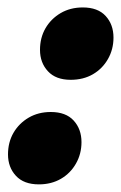

<svg xmlns="http://www.w3.org/2000/svg" viewBox="-20 -483 326 516"><path d="M116.5 -182Q157 -182 178 -159Q199 -136 199 -101Q199 -69.5 184.2 -43.5Q169.5 -17.5 143.8 -2.5Q118 12.5 84.5 12.5Q44 12.5 22.8 -10.5Q1.5 -33.5 1.5 -68Q1.5 -100.5 16.2 -126Q31 -151.5 57 -166.8Q83 -182 116.5 -182ZM202.5 -463Q243 -463 264 -440Q285 -417 285 -382Q285 -350.5 270.2 -324.5Q255.5 -298.5 229.8 -283.5Q204 -268.5 170 -268.5Q130 -268.5 108.8 -291.5Q87.5 -314.5 87.5 -349Q87.5 -381.5 102.2 -407Q117 -432.5 143 -447.8Q169 -463 202.5 -463Z"/></svg>

Font: Newsreader 16pt 16pt ExtraBold
Style: Italic
Weight: 800
Italic angle: -17°
Version: Version 1.003